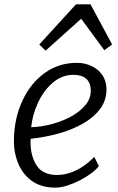

<svg xmlns="http://www.w3.org/2000/svg" viewBox="-20 -852 543 880"><path d="M234 8Q168 8 124 -24Q81.5 -56.5 61.8 -107Q42 -157.5 44 -215Q45.5 -311.5 84 -393Q121.5 -472.5 186 -518.2Q250.5 -564 332 -564Q368.5 -564 399.5 -549.5Q430.5 -535 449.2 -507.8Q468 -480.5 468 -442Q468 -392 439 -353Q410 -314 360.5 -285.8Q311 -257.5 249 -240.2Q187 -223 121 -216Q120.5 -214 120.2 -209.8Q120 -205.5 120 -200Q120 -137 148 -93.5Q176 -50 242 -50Q269.5 -50 298.8 -59.2Q328 -68.5 356.8 -87Q385.5 -105.5 412 -133L433 -91Q422 -75.5 399 -58.2Q376 -41 347 -26Q318 -11 288.5 -1.5Q259 8 234 8ZM123 -269Q166.5 -270 214 -282.2Q261.5 -294.5 303 -316.5Q344.5 -338.5 370.2 -368.8Q396 -399 396 -436Q396 -473 375.2 -491Q354.5 -509 316 -509Q290.5 -509 267.2 -500.2Q244 -491.5 223 -474Q180.5 -438 154.5 -382Q128.5 -326 123 -269ZM352 -766 189 -620 160 -648 328 -832H395L494 -648L458 -622Z"/></svg>

Font: Merriweather Sans Variable Regular
Style: Italic
Weight: 300
Italic angle: -8°
Designer: Eben Sorkin
Foundry: Eben Sorkin
Version: Version 2.001